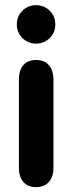

<svg xmlns="http://www.w3.org/2000/svg" viewBox="-20 -736 286 763"><path d="M55.1 -70V-419.4Q55.1 -456.9 73 -477.3Q90.8 -497.6 123.3 -497.6Q155.8 -497.6 174.1 -477.3Q192.4 -456.9 192.4 -419.4V-70Q192.4 -33.3 174.2 -12.8Q156.1 7.6 123.4 7.6Q90.7 7.6 72.9 -12.8Q55.1 -33.3 55.1 -70ZM46.9 -639Q46.9 -671.8 69.4 -693.7Q91.9 -715.5 123.3 -715.5Q154.8 -715.5 177.3 -693.7Q199.8 -671.8 199.8 -639Q199.8 -606.2 177.3 -584.4Q154.8 -562.7 123.3 -562.7Q91.9 -562.7 69.4 -584.4Q46.9 -606.2 46.9 -639Z"/></svg>

Font: SN Pro Thin
Style: Regular
Weight: 200
Designer: Tobias Whetton
Foundry: Supernotes
Version: Version 1.003;Glyphs 3.3 (3324)